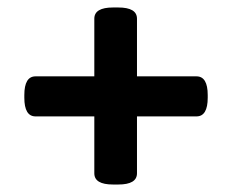

<svg xmlns="http://www.w3.org/2000/svg" viewBox="-20 -493 620 513"><path d="M282 0Q232 0 232 -30V-182H75Q45 -182 45 -232V-239Q45 -289 75 -289H232V-443Q232 -473 282 -473H296Q346 -473 346 -443V-289H505Q535 -289 535 -239V-232Q535 -182 505 -182H346V-30Q346 0 296 0Z"/></svg>

Font: Asap Semi Expanded
Style: Bold
Weight: 700
Width: 6
Designer: Pablo Cosgaya
Foundry: Omnibus-Type
Version: Version 3.001; ttfautohint (v1.8.4.7-5d5b)